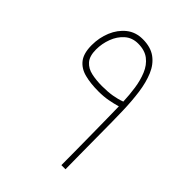

<svg xmlns="http://www.w3.org/2000/svg" viewBox="-183 -723 820 820"><g transform="rotate(45 226.5 -313.0)"><path d="M219.7 -334.5Q172.4 -334.5 136.5 -343.8Q100.6 -353 80.3 -378.9Q60.1 -404.8 60.1 -454.1Q60.1 -499 76.4 -538.3Q92.8 -577.6 123.3 -602.1Q153.8 -626.5 196.8 -626.5Q244.6 -626.5 274.7 -604.5Q304.7 -582.5 320.8 -544.2Q336.9 -505.9 343.8 -456.1Q350.6 -406.2 352.1 -350.1Q353 -326.2 353.5 -283.4Q354 -240.7 354.2 -189.7Q354.5 -138.7 355 -88.6Q355.5 -38.6 356 0H331.1Q331.1 -36.6 330.6 -84.5Q330.1 -132.3 329.6 -182.1Q329.1 -231.9 328.4 -276.4Q327.6 -320.8 327.1 -351.1Q303.7 -344.2 277.8 -339.4Q252 -334.5 219.7 -334.5ZM215.3 -361.3Q249.5 -361.3 276.1 -365.7Q302.7 -370.1 326.2 -378.9Q324.7 -417.5 319.1 -456.3Q313.5 -495.1 300 -527.6Q286.6 -560.1 261.5 -579.6Q236.3 -599.1 195.8 -599.1Q160.2 -599.1 135.7 -577.4Q111.3 -555.7 98.9 -522.5Q86.4 -489.3 86.4 -454.1Q86.4 -414.1 104 -394Q121.6 -374 150.9 -367.7Q180.2 -361.3 215.3 -361.3Z"/></g></svg>

Font: Vazirmatn FD Thin
Style: Regular
Weight: 100
Designer: Saber Rastikerdar
Foundry: Saber Rastikerdar
Version: Version 33.003